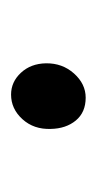

<svg xmlns="http://www.w3.org/2000/svg" viewBox="62 -224 169 333"><g transform="rotate(90 146.5 -57.5)"><path d="M144 7.8Q122.1 7.8 106.2 -9.3Q90.3 -26.4 89.8 -52.7Q89.4 -81.1 107.4 -101.3Q125.5 -121.6 149.4 -121.6Q174.8 -121.6 189 -104.5Q203.1 -87.4 203.6 -61Q204.6 -31.7 186.8 -12Q168.9 7.8 144 7.8Z"/></g></svg>

Font: HaufeMerriweatherSansLt
Style: Regular
Weight: 300
Designer: Eben Sorkin
Foundry: Eben Sorkin
Version: Version 1.56